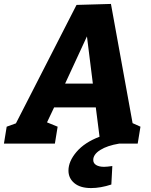

<svg xmlns="http://www.w3.org/2000/svg" viewBox="-57 -730 770 976"><path d="M617 -104 657 -86 643 0H549Q488 10 452.5 32.5Q417 55 417 83Q417 100 432 109Q447 118 472 118Q486 118 514 114L509 208Q454 226 406 226Q351 226 321 201Q291 176 291 137Q291 90 332 42Q373 -6 449 -35L430 -184H218L182 -108L236 -86L222 0H-37L-23 -86L24 -103L332 -705L507 -710ZM415 -305 385 -545 274 -305Z"/></svg>

Font: Bitter Pro ExtraBold
Style: Italic
Weight: 800
Italic angle: -9°
Designer: Sol Matas, and Bitter project Authors
Foundry: Sol Matas
Version: Version 1.010